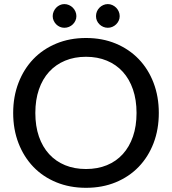

<svg xmlns="http://www.w3.org/2000/svg" viewBox="-20 -912 842 940"><path d="M757.5 -359Q757.5 -278.5 731.8 -211.2Q706 -144 659 -95.2Q612 -46.5 546.5 -19.5Q481 7.5 401 7.5Q321.5 7.5 255.8 -19.5Q190 -46.5 143.2 -95.2Q96.5 -144 70.5 -211.2Q44.5 -278.5 44.5 -359Q44.5 -439 70.5 -506.5Q96.5 -574 143.2 -622.8Q190 -671.5 255.8 -698.8Q321.5 -726 401 -726Q481 -726 546.5 -698.8Q612 -671.5 659 -622.8Q706 -574 731.8 -506.5Q757.5 -439 757.5 -359ZM648.5 -359Q648.5 -423 631 -474Q613.5 -525 581.2 -560.5Q549 -596 503.2 -615Q457.5 -634 401 -634Q344.5 -634 298.8 -615Q253 -596 220.5 -560.5Q188 -525 170.5 -474Q153 -423 153 -359Q153 -294.5 170.5 -243.8Q188 -193 220.5 -157.5Q253 -122 298.8 -103.2Q344.5 -84.5 401 -84.5Q457.5 -84.5 503.2 -103.2Q549 -122 581.2 -157.5Q613.5 -193 631 -243.8Q648.5 -294.5 648.5 -359ZM354 -833Q354 -821 349.2 -810.8Q344.5 -800.5 336.5 -792.8Q328.5 -785 317.8 -780.5Q307 -776 295 -776Q283.5 -776 273.2 -780.5Q263 -785 255.2 -792.8Q247.5 -800.5 242.8 -810.8Q238 -821 238 -833Q238 -845 242.8 -855.8Q247.5 -866.5 255.2 -874.5Q263 -882.5 273.2 -887.2Q283.5 -892 295 -892Q307 -892 317.8 -887.2Q328.5 -882.5 336.5 -874.5Q344.5 -866.5 349.2 -855.8Q354 -845 354 -833ZM566 -833Q566 -821 561.2 -810.8Q556.5 -800.5 548.5 -792.8Q540.5 -785 530 -780.5Q519.5 -776 508 -776Q496 -776 485.5 -780.5Q475 -785 467 -792.8Q459 -800.5 454.5 -810.8Q450 -821 450 -833Q450 -845 454.5 -855.8Q459 -866.5 467 -874.5Q475 -882.5 485.5 -887.2Q496 -892 508 -892Q519.5 -892 530 -887.2Q540.5 -882.5 548.5 -874.5Q556.5 -866.5 561.2 -855.8Q566 -845 566 -833Z"/></svg>

Font: LatoLatin Medium
Style: Regular
Weight: 500
Designer: Lukasz Dziedzic with Adam Twardoch and Botio Nikoltchev
Foundry: tyPoland Lukasz Dziedzic
Version: Version 2.015; 2015-08-06; http://www.latofonts.com/